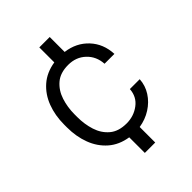

<svg xmlns="http://www.w3.org/2000/svg" viewBox="-218 -754 982 982"><g transform="rotate(-45 273.0 -262.5)"><path d="M285.2 -52.7Q337.4 -52.7 377.4 -82.8Q417.5 -112.8 420.9 -165.5H492.2Q489.7 -122.1 466.3 -85.4Q442.9 -48.8 404.5 -24.4Q366.2 0 319.3 7.3V119.6H244.1V6.8Q181.2 -2.9 138.9 -39.8Q96.7 -76.7 75.7 -132.3Q54.7 -188 54.7 -253.9V-274.4Q54.7 -340.3 75.7 -396Q96.7 -451.7 138.9 -488.5Q181.2 -525.4 244.1 -535.2V-643.6H319.3V-535.6Q394 -525.9 441.4 -475.1Q488.8 -424.3 492.2 -348.6H420.9Q417.5 -404.8 379.6 -440.4Q341.8 -476.1 285.2 -476.1Q227.5 -476.1 193.4 -446.8Q159.2 -417.5 144.3 -371.3Q129.4 -325.2 129.4 -274.4V-253.9Q129.4 -202.6 144 -156.7Q158.7 -110.8 192.9 -81.8Q227.1 -52.7 285.2 -52.7Z"/></g></svg>

Font: Vazirmatn UI FD Light
Style: Regular
Weight: 300
Designer: Saber Rastikerdar
Foundry: Saber Rastikerdar
Version: Version 33.003